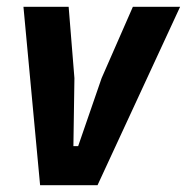

<svg xmlns="http://www.w3.org/2000/svg" viewBox="-20 -545 550 565"><path d="M267 0H98L49 -525H182L199 -315L196 -115H210L279 -315L371 -525H510Z"/></svg>

Font: IBM Plex Sans Condensed
Style: Bold Italic
Weight: 700
Width: 3
Italic angle: -11.31°
Designer: Mike Abbink, Paul van der Laan, Pieter van Rosmalen
Foundry: Bold Monday
Version: Version 3.201